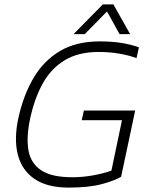

<svg xmlns="http://www.w3.org/2000/svg" viewBox="-20 -842 674 872"><path d="M314 -687 447 -822H495L571 -687H523L466 -790L365 -687ZM292 10Q194 10 136.5 -29.5Q79 -69 61 -139.5Q43 -210 63 -304Q86 -409 132 -487.5Q178 -566 252 -610Q326 -654 433 -654Q488 -654 531.5 -647Q575 -640 611 -627L600 -578Q565 -591 521 -598.5Q477 -606 428 -606Q336 -606 274 -568.5Q212 -531 174.5 -463.5Q137 -396 117 -304Q99 -220 109 -160.5Q119 -101 166.5 -69Q214 -37 308 -37Q355 -37 402.5 -45.5Q450 -54 486 -67L534 -296H351L361 -340H594L530 -39Q499 -21 441 -5.5Q383 10 292 10Z"/></svg>

Font: Kanit ExtraLight
Style: Italic
Weight: 275
Italic angle: -12°
Designer: Katatrad Team
Foundry: CadsonDemak
Version: Version 2.000; ttfautohint (v1.8.3)